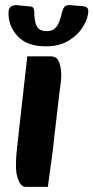

<svg xmlns="http://www.w3.org/2000/svg" viewBox="-20 -710 363 746"><path d="M80 16Q62 16 52 -9Q42 -34 42 -63Q42 -91 44 -113.5Q46 -136 50 -170L86 -491H177Q201 -491 209.5 -469Q218 -447 218 -419Q218 -405 216 -389.5Q214 -374 210 -342L191 -179Q186 -129 181 -94Q176 -59 172.5 -33Q169 -7 166 16ZM158 -530Q86 -530 49.5 -568.5Q13 -607 13 -659Q13 -679 23.5 -685Q34 -691 45 -690L97 -685Q106 -684 109.5 -679Q113 -674 113 -666Q113 -627 123 -608Q133 -589 161 -589Q187 -589 200 -607Q213 -625 220 -659Q225 -678 231.5 -684.5Q238 -691 252 -690L302 -686Q312 -685 317.5 -680.5Q323 -676 323 -667Q323 -641 304 -608.5Q285 -576 248.5 -553Q212 -530 158 -530Z"/></svg>

Font: Alkatra SemiBold
Style: Regular
Weight: 600
Designer: Suman Bhandary
Version: Version 1.100;gftools[0.9.22]